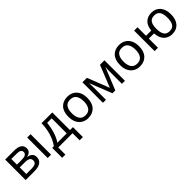

<svg xmlns="http://www.w3.org/2000/svg" viewBox="329 -1954 3549 3549"><g transform="rotate(-45 2103.5 -180.0)"><path d="M315 -536Q358 -536 394.5 -529.5Q431 -523 458 -507Q485 -491 500.5 -465Q516 -439 516 -401Q516 -350 486.5 -322.5Q457 -295 409 -285V-281Q433 -278 455.5 -269.5Q478 -261 495.5 -246Q513 -231 523 -209Q533 -187 533 -157Q533 -123 521 -94Q509 -65 482.5 -44Q456 -23 415 -11.5Q374 0 316 0H85V-536ZM173 -243V-71H306Q372 -71 407 -90Q442 -109 442 -157Q442 -203 407.5 -223Q373 -243 304 -243ZM173 -463V-316H294Q427 -316 427 -390Q427 -428 400 -445.5Q373 -463 310 -463Z M749 0H661V-536H749Z M853 -74H896Q965 -170 999.5 -290.5Q1034 -411 1035 -536H1317V-74H1395V186H1310V0H937V186H853ZM1232 -74V-467H1113Q1109 -416 1098.5 -362Q1088 -308 1072 -255.5Q1056 -203 1034.5 -156.5Q1013 -110 987 -74Z M1966 -269Q1966 -136 1898.5 -63Q1831 10 1716 10Q1645 10 1589.5 -22.5Q1534 -55 1502 -117.5Q1470 -180 1470 -269Q1470 -402 1536.5 -474Q1603 -546 1719 -546Q1791 -546 1847 -513.5Q1903 -481 1934.5 -419.5Q1966 -358 1966 -269ZM1561 -269Q1561 -174 1598.5 -118.5Q1636 -63 1718 -63Q1799 -63 1837 -118.5Q1875 -174 1875 -269Q1875 -364 1837 -418Q1799 -472 1717 -472Q1635 -472 1598 -418Q1561 -364 1561 -269Z M2105 0V-536H2222L2391 -105L2563 -536H2680V0H2601V-342Q2601 -363 2602.5 -385.5Q2604 -408 2606 -431H2603L2428 0H2354L2184 -431H2181Q2184 -386 2184 -339V0Z M3317 -269Q3317 -136 3249.5 -63Q3182 10 3067 10Q2996 10 2940.5 -22.5Q2885 -55 2853 -117.5Q2821 -180 2821 -269Q2821 -402 2887.5 -474Q2954 -546 3070 -546Q3142 -546 3198 -513.5Q3254 -481 3285.5 -419.5Q3317 -358 3317 -269ZM2912 -269Q2912 -174 2949.5 -118.5Q2987 -63 3069 -63Q3150 -63 3188 -118.5Q3226 -174 3226 -269Q3226 -364 3188 -418Q3150 -472 3068 -472Q2986 -472 2949 -418Q2912 -364 2912 -269Z M3456 -536H3544V-313H3681Q3691 -427 3753 -486.5Q3815 -546 3917 -546Q3969 -546 4012 -527.5Q4055 -509 4086 -474Q4117 -439 4134.5 -387Q4152 -335 4152 -269Q4152 -135 4088 -62.5Q4024 10 3915 10Q3812 10 3749.5 -54Q3687 -118 3680 -239H3544V0H3456ZM3916 -63Q3994 -63 4027.5 -115Q4061 -167 4061 -269Q4061 -371 4026.5 -421.5Q3992 -472 3916 -472Q3838 -472 3804 -421.5Q3770 -371 3770 -269Q3770 -167 3804 -115Q3838 -63 3916 -63Z"/></g></svg>

Font: BC Sans
Style: Regular
Weight: 400
Designer: Monotype Design Team
Province of B.C.
Foundry: Monotype Imaging Inc.
Version: Version 2.000;GOOG;noto-source:20170915:90ef993387c0